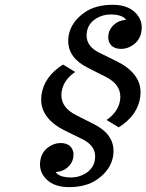

<svg xmlns="http://www.w3.org/2000/svg" viewBox="-20 -767 608 797"><path d="M266.6 9.8Q191.4 9.8 159.2 -39.1Q146 -59.1 146 -84.5Q146 -92.3 147.5 -101.1Q152.8 -135.3 179.7 -155.3Q204.1 -173.3 231.4 -173.3Q258.8 -173.3 272.9 -158.2Q285.2 -144.5 285.2 -125.5Q285.2 -119.6 284.2 -113.3Q279.8 -87.4 257.8 -69.8Q239.3 -54.7 210.9 -52.7Q226.6 -30.3 275.9 -30.3Q306.2 -30.3 333 -45.9Q365.2 -64.9 372.6 -97.2Q375 -107.9 375 -117.7Q375 -163.1 321.8 -189.5L252.9 -223.1Q150.9 -272.9 150.9 -353.5Q150.9 -361.8 151.9 -370.6Q161.6 -448.7 241.7 -499L292 -468.3Q244.6 -436 236.3 -388.7Q234.9 -379.9 234.9 -371.6Q234.9 -319.8 295.9 -289.1L371.1 -251Q451.2 -210.4 451.2 -140.1Q451.2 -128.9 449.2 -117.2Q439 -60.5 381.8 -21Q336.4 9.8 266.6 9.8ZM447.8 -747.1Q522.9 -747.1 555.2 -698.2Q568.4 -678.2 568.4 -652.8Q568.4 -645 566.9 -636.2Q561.5 -602.1 534.7 -582Q510.3 -564 482.9 -564Q455.6 -564 441.4 -579.1Q429.2 -592.8 429.2 -611.8Q429.2 -617.7 430.2 -624Q434.6 -649.9 456.5 -667.5Q475.1 -682.6 503.4 -684.6Q487.8 -707 438.5 -707Q408.2 -707 381.3 -691.4Q349.1 -672.4 341.8 -640.1Q339.4 -629.4 339.4 -619.6Q339.4 -574.2 392.6 -547.9L461.4 -514.2Q563.5 -464.4 563.5 -383.8Q563.5 -375.5 562.5 -366.7Q552.7 -288.6 472.7 -238.3L422.4 -269Q469.7 -301.3 478 -348.6Q479.5 -357.4 479.5 -365.7Q479.5 -417.5 418.5 -448.2L343.3 -486.3Q263.2 -526.9 263.2 -597.2Q263.2 -608.4 265.1 -620.1Q275.4 -676.8 332.5 -716.3Q377.9 -747.1 447.8 -747.1Z"/></svg>

Font: Modern Antiqua
Style: Book Oblique
Weight: 400
Italic angle: -12°
Designer: Wojciech Kalinowski "wmk69" (wmk69@o2.pl)
Foundry: Wojciech Kalinowski "wmk69" (wmk69@o2.pl)
Version: Version 3.1.0; 2021-05-28